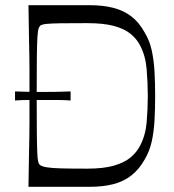

<svg xmlns="http://www.w3.org/2000/svg" viewBox="-20 -720 670 740"><path d="M89.7 0Q90.7 -71.9 91.6 -117.9Q92.6 -163.9 93.1 -194.3Q93.6 -224.7 93.6 -247.3Q93.6 -269.9 93.6 -293.4Q93.6 -316.9 93.6 -350Q93.6 -383 93.6 -406.5Q93.6 -430 93.6 -452.5Q93.6 -475 93.1 -505.5Q92.6 -536 91.6 -582Q90.7 -628 89.7 -700H325.3Q377.9 -700 417.5 -689.6Q457.1 -679.3 486.7 -656.4Q516.3 -633.6 537.7 -594.6Q556.6 -563.6 564.8 -525.9Q573 -488.1 575.5 -444.4Q578 -400.7 578 -350Q578 -299.4 575.5 -255.6Q573 -211.9 564.8 -174.6Q556.6 -137.3 537.7 -105.4Q516.3 -67.4 486.7 -44.1Q457.1 -20.7 417.5 -10.4Q377.9 0 325.3 0ZM315.9 -70Q378.7 -70 418.9 -81.6Q459 -93.2 482.9 -112.9Q506.7 -132.7 519.7 -158.1Q540.9 -198.4 545.2 -248.6Q549.6 -298.7 549.6 -350Q549.6 -401.6 545.2 -453.4Q540.9 -505.3 519.7 -545.3Q506.6 -570.7 482.7 -590Q458.9 -609.3 418.8 -620.1Q378.7 -630.8 315.9 -630.8Q251.7 -630.8 214.4 -630.3Q177.1 -629.7 159.4 -627.9Q141.7 -626.1 135.3 -621.3Q131.6 -618 128.7 -610.2Q125.9 -602.4 124.2 -576.7Q122.6 -551 122 -497.7Q121.4 -444.4 121.4 -350Q121.4 -259 122 -206.6Q122.6 -154.2 123.8 -129.3Q125 -104.4 127.4 -95.8Q129.9 -87.2 134.4 -83.9Q141.7 -78.3 160.3 -75.2Q178.9 -72 216.1 -71Q253.4 -70 315.9 -70ZM37.9 -332.7V-367.6Q64.7 -366.6 91.1 -366.1Q117.4 -365.6 144.1 -365.6Q171.9 -365.6 198.6 -366.1Q225.4 -366.6 252.1 -367.6V-332.7Q225.4 -334.7 198.6 -334.7Q171.9 -334.7 144.1 -334.7Q117.4 -334.7 91 -334.7Q64.6 -334.7 37.9 -332.7Z"/></svg>

Font: Ojuju ExtraLight
Style: Regular
Weight: 200
Designer: Chisaokwu Joboson, Mirko Velimirovic
Foundry: Udi Foundry
Version: Version 1.000